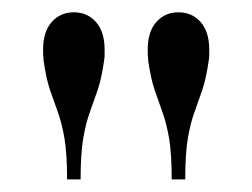

<svg xmlns="http://www.w3.org/2000/svg" viewBox="-20 -780 410 312"><path d="M259 -488.5Q259 -530 254.8 -555Q250.5 -580 244 -597.8Q237.5 -615.5 231.2 -634Q225 -652.5 221 -680.5Q220.5 -686 220.2 -690.2Q220 -694.5 220 -699Q220 -728.5 234 -744.2Q248 -760 270 -760Q292 -760 306 -744.2Q320 -728.5 320 -699Q320 -694.5 320 -690.2Q320 -686 319 -680.5Q315 -652.5 308.8 -634Q302.5 -615.5 296 -597.8Q289.5 -580 285.2 -555Q281 -530 281 -488.5ZM89 -488.5Q89 -530 84.8 -555Q80.5 -580 74 -597.8Q67.5 -615.5 61.2 -634Q55 -652.5 51 -680.5Q50.5 -686 50.2 -690.2Q50 -694.5 50 -699Q50 -728.5 64 -744.2Q78 -760 100 -760Q122 -760 136 -744.2Q150 -728.5 150 -699Q150 -694.5 150 -690.2Q150 -686 149 -680.5Q145 -652.5 138.8 -634Q132.5 -615.5 126 -597.8Q119.5 -580 115.2 -555Q111 -530 111 -488.5Z"/></svg>

Font: BodoniModa 10 Custom
Style: Regular
Weight: 400
Designer: Owen Earl
Foundry: indestructible type
Version: Version 2.005